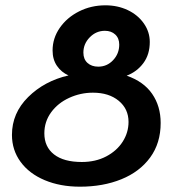

<svg xmlns="http://www.w3.org/2000/svg" viewBox="-20 -707 655 723"><path d="M585 -244Q585 -168 545.5 -114Q506 -60 437 -32Q368 -4 281 -4Q207 -4 148.5 -28.5Q90 -53 57.5 -97.5Q25 -142 25 -199Q25 -281 86 -341.5Q147 -402 238 -423Q211 -435 194.5 -459Q178 -483 178 -517Q178 -563 205 -602Q232 -641 277.5 -664Q323 -687 377 -687Q423 -687 461 -669Q499 -651 521.5 -619Q544 -587 544 -549Q544 -502 520 -469.5Q496 -437 457 -422Q521 -400 553 -353.5Q585 -307 585 -244ZM294 -509Q294 -484 309.5 -470Q325 -456 350 -456Q383 -456 406 -480.5Q429 -505 429 -539Q429 -563 414 -577Q399 -591 375 -591Q342 -591 318 -566.5Q294 -542 294 -509ZM464 -248Q464 -297 427 -327.5Q390 -358 330 -358Q283 -358 240.5 -338.5Q198 -319 172.5 -284Q147 -249 147 -205Q147 -154 183.5 -125.5Q220 -97 288 -97Q340 -97 380 -118Q420 -139 442 -173.5Q464 -208 464 -248Z"/></svg>

Font: Mali SemiBold
Style: Italic
Weight: 600
Italic angle: -10°
Version: Version 1.000; ttfautohint (v1.6)